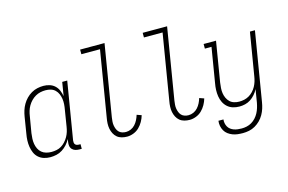

<svg xmlns="http://www.w3.org/2000/svg" viewBox="-113 -1002 2226 1482"><g transform="rotate(-15 1000.0 -261.0)"><path d="M179 8Q153 8 128.5 0.5Q104 -7 85.5 -23.5Q67 -40 57 -63Q47 -86 43 -111Q39 -136 40 -162.5Q41 -189 46 -215L67 -345Q71 -370 78.5 -394Q86 -418 99 -440.5Q112 -463 130.5 -482Q149 -501 171.5 -514Q194 -527 218.5 -532.5Q243 -538 268 -538Q293 -538 317 -530.5Q341 -523 358.5 -506.5Q376 -490 385.5 -467.5Q395 -445 399 -421L417 -530H457L381 -71Q380 -63 381 -54.5Q382 -46 387 -40Q392 -34 400 -31.5Q408 -29 417 -29H429V8H411Q394 8 379 3.5Q364 -1 353.5 -12Q343 -23 340.5 -39Q338 -55 341 -71L344 -93Q332 -70 314.5 -50.5Q297 -31 275 -17Q253 -3 228 2.5Q203 8 179 8ZM198 -29Q218 -29 238.5 -33Q259 -37 277 -48Q295 -59 309.5 -75Q324 -91 334.5 -109.5Q345 -128 351 -147.5Q357 -167 360 -187L381 -317Q385 -338 386.5 -360Q388 -382 385 -402.5Q382 -423 374 -442Q366 -461 351.5 -475Q337 -489 317 -495Q297 -501 275 -501Q254 -501 233.5 -496.5Q213 -492 194 -481Q175 -470 159.5 -454Q144 -438 133 -419Q122 -400 116 -380Q110 -360 107 -339L85 -209Q82 -188 81 -166Q80 -144 83.5 -123.5Q87 -103 96 -84.5Q105 -66 120.5 -53Q136 -40 156.5 -34.5Q177 -29 198 -29Z M793 8Q771 8 750 2.5Q729 -3 713.5 -16Q698 -29 688.5 -47.5Q679 -66 675 -86.5Q671 -107 672 -129Q673 -151 677 -172L764 -698H615V-735H810L716 -166Q714 -151 712.5 -135Q711 -119 713.5 -103.5Q716 -88 721.5 -74Q727 -60 737 -49.5Q747 -39 762 -34Q777 -29 793 -29Q813 -29 832.5 -37.5Q852 -46 866.5 -62Q881 -78 890.5 -97Q900 -116 906 -136L943 -123Q936 -98 922.5 -74Q909 -50 889.5 -31Q870 -12 844 -2Q818 8 793 8Z M1293 8Q1271 8 1250 2.5Q1229 -3 1213.5 -16Q1198 -29 1188.5 -47.5Q1179 -66 1175 -86.5Q1171 -107 1172 -129Q1173 -151 1177 -172L1264 -698H1115V-735H1310L1216 -166Q1214 -151 1212.5 -135Q1211 -119 1213.5 -103.5Q1216 -88 1221.5 -74Q1227 -60 1237 -49.5Q1247 -39 1262 -34Q1277 -29 1293 -29Q1313 -29 1332.5 -37.5Q1352 -46 1366.5 -62Q1381 -78 1390.5 -97Q1400 -116 1406 -136L1443 -123Q1436 -98 1422.5 -74Q1409 -50 1389.5 -31Q1370 -12 1344 -2Q1318 8 1293 8Z M1663 213Q1641 213 1620 210.5Q1599 208 1580 200.5Q1561 193 1545 181Q1529 169 1519 151.5Q1509 134 1505 113.5Q1501 93 1504 72H1544Q1542 87 1545 102.5Q1548 118 1555.5 131Q1563 144 1575 153Q1587 162 1601 167Q1615 172 1631 174Q1647 176 1663 176Q1683 176 1703.5 171.5Q1724 167 1742.5 156Q1761 145 1776 128.5Q1791 112 1801 93Q1811 74 1817 54.5Q1823 35 1827 14L1844 -90Q1833 -68 1816.5 -49Q1800 -30 1779.5 -16.5Q1759 -3 1736 2.5Q1713 8 1690 8Q1663 8 1638.5 0.5Q1614 -7 1595.5 -23.5Q1577 -40 1566 -62.5Q1555 -85 1551 -110.5Q1547 -136 1548 -162.5Q1549 -189 1554 -215L1600 -493H1547V-530H1646L1593 -209Q1590 -188 1588.5 -166.5Q1587 -145 1590 -125Q1593 -105 1601.5 -86.5Q1610 -68 1624 -54.5Q1638 -41 1658 -35Q1678 -29 1699 -29Q1719 -29 1739 -33.5Q1759 -38 1777 -48.5Q1795 -59 1810 -75Q1825 -91 1835 -109.5Q1845 -128 1851 -147.5Q1857 -167 1860 -187L1917 -530H1957L1866 20Q1862 45 1854.5 69Q1847 93 1834 116Q1821 139 1802 158Q1783 177 1760 190Q1737 203 1712 208Q1687 213 1663 213Z"/></g></svg>

Font: Iosevka Slab Extralight
Style: Italic
Weight: 200
Italic angle: -9°
Monospace: yes
Designer: Belleve Invis
Foundry: Belleve Invis
Version: Version 11.1.1; ttfautohint (v1.8.3)